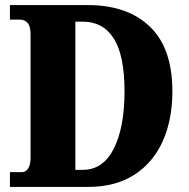

<svg xmlns="http://www.w3.org/2000/svg" viewBox="-20 -734 744 754"><path d="M19 0V-58H66Q82 -58 91 -73Q100 -88 100 -114V-600Q100 -631 88.5 -644Q77 -657 58 -657H19V-714H326Q480 -714 568.5 -629.5Q657 -545 657 -375Q657 -265 619.5 -180.5Q582 -96 508 -48Q434 0 326 0ZM305 -67Q385 -67 427 -150.5Q469 -234 469 -375Q469 -516 427 -582.5Q385 -649 305 -649H276V-67Z"/></svg>

Font: Noto Serif Lao Condensed Black
Style: Regular
Weight: 900
Width: 3
Designer: Monotype Design Team
Foundry: Monotype Imaging Inc.
Version: Version 2.003; ttfautohint (v1.8.4.7-5d5b)